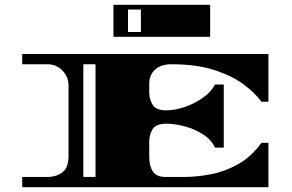

<svg xmlns="http://www.w3.org/2000/svg" viewBox="-20 -784 1224 804"><path d="M73 0V-43H178Q216 -43 241.5 -62.5Q267 -82 267 -131V-426Q267 -462 241.5 -488.5Q216 -515 178 -515H73V-558H1104V-358H1075Q1048 -395 999.5 -431Q951 -467 876.5 -491Q802 -515 697 -515Q654 -515 629.5 -492.5Q605 -470 605 -435V-395Q605 -369 619 -345.5Q633 -322 676 -322Q713 -322 755 -336.5Q797 -351 831.5 -376Q866 -401 880 -430H917V-166H880Q866 -198 831.5 -220.5Q797 -243 755 -254.5Q713 -266 676 -266Q633 -266 619 -243Q605 -220 605 -193V-126Q605 -89 620 -66Q635 -43 673 -43H750Q805 -43 864 -54.5Q923 -66 978 -97Q1033 -128 1075 -186H1104V0ZM329 -43H380V-515H329ZM455 -630V-764H860V-630ZM516 -650H570V-744H516Z"/></svg>

Font: Diplomata SC
Style: Regular
Weight: 400
Designer: Eduardo Rodriguez Tunni
Foundry: Eduardo Rodriguez Tunni
Version: Version 1.002; ttfautohint (v1.8.4.7-5d5b);gftools[0.9.23]